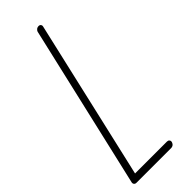

<svg xmlns="http://www.w3.org/2000/svg" viewBox="-318 -834 1063 1063"><g transform="rotate(-45 213.0 -302.5)"><path d="M313 154Q322 154 327 160Q332 166 330 175Q328 181 324.5 186Q321 191 315 193.5Q309 196 304 196H32Q23 196 18 190Q13 184 15 175L236 -780Q237 -785 239.5 -788.5Q242 -792 245.5 -795Q249 -798 253.5 -799.5Q258 -801 262 -801Q268 -801 272 -798.5Q276 -796 278 -791Q280 -786 278 -780L63 154Z"/></g></svg>

Font: Soda Fountain
Style: ThinOblique
Weight: 400
Version: Version 1.0